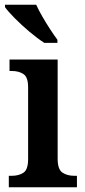

<svg xmlns="http://www.w3.org/2000/svg" viewBox="-20 -786 358 806"><path d="M17 0V-48H29Q59 -48 78.5 -61Q98 -74 98 -118V-420Q98 -462 78.5 -475Q59 -488 30 -488H20V-536H222V-120Q222 -75 242 -61.5Q262 -48 292 -48H303V0ZM166 -606Q138 -624 104 -652.5Q70 -681 41.5 -710Q13 -739 1 -756V-766H132Q142 -744 157.5 -717Q173 -690 190 -664Q207 -638 221 -619V-606Z"/></svg>

Font: Noto Serif Sinhala SemiCondensed SemiBold
Style: Regular
Weight: 600
Width: 4
Designer: Jelle Bosma - Monotype Design Team
Foundry: Monotype Imaging Inc.
Version: Version 2.007; ttfautohint (v1.8.4.7-5d5b)